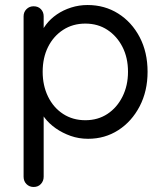

<svg xmlns="http://www.w3.org/2000/svg" viewBox="-20 -545 654 765"><path d="M329 -525Q397 -525 451 -491Q505 -457 536.5 -397Q568 -337 568 -259Q568 -182 536.5 -121.5Q505 -61 451.5 -26.5Q398 8 331 8Q294 8 261.5 -3.5Q229 -15 202.5 -33.5Q176 -52 158 -75.5Q140 -99 132 -122L154 -136V159Q154 176 143 188Q132 200 114 200Q97 200 85.5 188.5Q74 177 74 159V-480Q74 -497 85.5 -508.5Q97 -520 114 -520Q132 -520 143 -508.5Q154 -497 154 -480V-391L139 -399Q146 -424 163.5 -447Q181 -470 206.5 -487.5Q232 -505 263.5 -515Q295 -525 329 -525ZM320 -451Q270 -451 231.5 -426Q193 -401 171.5 -358Q150 -315 150 -259Q150 -204 171.5 -160Q193 -116 231.5 -91Q270 -66 320 -66Q370 -66 408 -91Q446 -116 468 -160Q490 -204 490 -259Q490 -315 468 -358Q446 -401 408 -426Q370 -451 320 -451Z"/></svg>

Font: Quicksand Light Medium
Style: Regular
Weight: 500
Version: Version 3.006